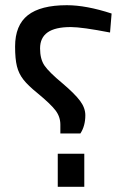

<svg xmlns="http://www.w3.org/2000/svg" viewBox="-20 -719 482 738"><path d="M212 -206V-240Q212 -270 193.5 -294.5Q175 -319 124 -361Q88 -390 70 -413Q52 -436 45 -464.5Q38 -493 38 -540Q38 -622 87 -660.5Q136 -699 237 -699Q311 -699 409 -667L403 -594Q295 -615 252 -615Q192 -615 163 -594.5Q134 -574 134 -533Q134 -492 151 -467Q168 -442 221 -398Q268 -358 288 -331Q308 -304 308 -276Q308 -235 289 -206ZM202 -1V-128H304V-1Z"/></svg>

Font: sheba-seeBold
Style: Regular
Weight: 600
Designer: Mohamed Galeb, the designers
Foundry: Kief Type Foundry
Version: Version 2.010; ttfautohint (v1.5.33-1714) -l 8 -r 50 -G 200 